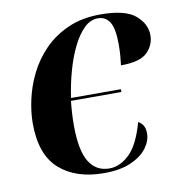

<svg xmlns="http://www.w3.org/2000/svg" viewBox="-68 -607 633 679"><g transform="rotate(-10 249.0 -267.5)"><path d="M252 10Q152 10 93 -42Q34 -94 34 -207Q34 -246 44 -292Q54 -338 76 -382.5Q98 -427 133.5 -463.5Q169 -500 219.5 -522.5Q270 -545 336 -545Q425 -545 461.5 -514Q498 -483 498 -442Q498 -407 472 -381Q446 -355 377 -355Q379 -370 380.5 -388.5Q382 -407 382 -430Q382 -486 367.5 -509.5Q353 -533 325 -533Q298 -533 275.5 -511Q253 -489 234.5 -451.5Q216 -414 203 -367.5Q190 -321 183 -272H362V-262H181Q176 -217 176 -175Q176 -85 201 -44Q226 -3 274 -3Q312 -3 346 -35.5Q380 -68 402 -147Q412 -142 419 -131.5Q426 -121 426 -102Q426 -76 407.5 -50.5Q389 -25 350.5 -7.5Q312 10 252 10Z"/></g></svg>

Font: Noto Serif Display SemiCondensed
Style: Bold Italic
Weight: 700
Width: 4
Italic angle: -12°
Designer: Monotype Design Team
Foundry: Monotype Imaging Inc.
Version: Version 2.009